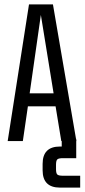

<svg xmlns="http://www.w3.org/2000/svg" viewBox="-20 -642 385 874"><path d="M267 158H345V212H253Q174 212 174 133V104Q174 25 253 25H261V0H259L233 -158H107L84 0H15L112 -622H221L326 -10H327V-6L328 0H327V78H267Q247 78 241 83.5Q235 89 235 108V128Q235 147 241 152.5Q247 158 267 158ZM115 -217H224L166 -574Z"/></svg>

Font: Teko Light
Style: Regular
Weight: 300
Designer: Manushi Parikh, Jonny Pinhorn
Foundry: Indian Type Foundry
Version: Version 1.105;PS 1.0;hotconv 1.0.78;makeotf.lib2.5.61930; tt